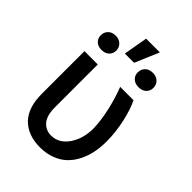

<svg xmlns="http://www.w3.org/2000/svg" viewBox="-242 -949 1071 1071"><g transform="rotate(45 293.0 -414.0)"><path d="M71.3 -545.4H176.3V-207.5Q176.3 -141.6 203.4 -111.1Q230.5 -80.6 271.5 -80.6Q333 -80.6 372.6 -137.7Q412.1 -194.8 412.1 -276.9Q410.6 -336.4 394.3 -408.9Q377.9 -481.4 353 -545.4H458Q481.9 -498.5 498.5 -423.1Q515.1 -347.7 515.1 -276.9Q515.1 -230 506.6 -188.2Q498 -146.5 479.2 -109.9Q460.4 -73.2 432.6 -46.9Q404.8 -20.5 364.5 -5.4Q324.2 9.8 274.9 9.8Q180.2 9.8 125.7 -44.7Q71.3 -99.1 71.3 -209ZM240.2 -695.3 265.1 -837.9H373.5L313 -695.3ZM365.2 -671.9Q364.7 -696.8 381.6 -713.4Q398.4 -730 426.8 -730Q454.6 -730 471.4 -713.6Q488.3 -697.3 488.3 -671.9Q488.3 -647.5 471.4 -631.8Q454.6 -616.2 426.8 -616.2Q398.4 -616.2 381.6 -632.1Q364.7 -647.9 365.2 -671.9ZM89.1 -632.8Q72.8 -648.4 72.8 -672.9Q72.8 -697.3 89.1 -713.6Q105.5 -730 133.3 -730Q161.1 -730 178 -713.6Q194.8 -697.3 194.8 -672.9Q194.8 -648.4 178 -632.8Q161.1 -617.2 133.3 -617.2Q105.5 -617.2 89.1 -632.8Z"/></g></svg>

Font: Karasuma Gothic
Style: Regular
Weight: 500
Designer: Rasmus Andersson / Ryoko Nishizuka
Foundry: Genbu
Version: Version 1.00